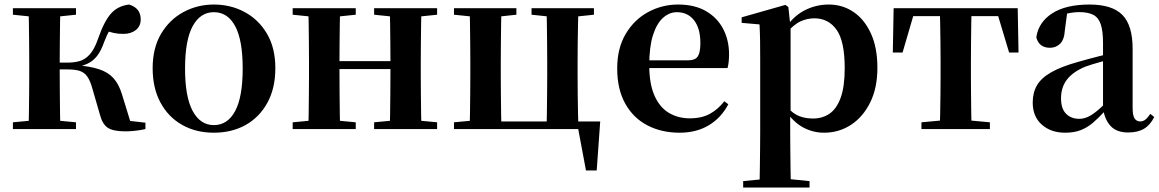

<svg xmlns="http://www.w3.org/2000/svg" viewBox="-20 -572 5139 851"><path d="M37.2 0V-29.9L147 -40.2H208.6L316.8 -29.9V0ZM37.2 -506.8V-535.7H316.8V-506.8L208.6 -495.5H147ZM105.9 0Q107.6 -25.5 108.1 -67.4Q108.6 -109.4 109.1 -154.7Q109.6 -200 109.6 -234.8V-301.2Q109.6 -335.7 109.1 -381Q108.6 -426.4 108.1 -468.7Q107.6 -511 105.9 -535.7H247.6Q246.6 -511 246.1 -468.2Q245.6 -425.4 245.1 -377.7Q244.6 -330 244.6 -289.8V-269.3Q244.6 -217.7 245.1 -164.9Q245.6 -112.1 246.1 -68.8Q246.6 -25.5 247.6 0ZM422.8 -64.1 388.9 -181.4Q379.5 -214.7 366.8 -232.8Q354 -250.9 333.6 -257.6Q313.3 -264.3 279.4 -264.3H176.9V-294.5H279.8Q307.9 -294.5 332 -301Q356.1 -307.4 377 -329.9Q398 -352.3 414.3 -399.3Q441 -476.8 471.5 -511.4Q502 -545.9 552.1 -551.9Q603.7 -536.4 603.7 -485.9Q603.7 -456 582 -438.9Q560.2 -421.8 527.7 -421.8Q503.5 -421.8 485.8 -425.6Q468.1 -429.3 448 -436.9L498.8 -479.7Q477.6 -455.6 465.7 -437.1Q453.8 -418.5 442 -386.8Q427.7 -345.1 408.8 -322.2Q389.8 -299.2 365.9 -288.8Q341.9 -278.3 312.2 -273.1L314.4 -283.3Q378.6 -278.6 419.1 -265.1Q459.6 -251.7 483.3 -225.1Q507.1 -198.6 520.6 -153.9L564.3 -11.8L469.7 -46L624.6 -28.2V0Q605.7 4.5 581.6 7.3Q557.5 10.2 536.2 10.2Q481.1 10.2 457.3 -6Q433.5 -22.2 422.8 -64.1Z M928 16.2Q848.7 16.2 787.5 -18.3Q726.3 -52.8 691.5 -117Q656.6 -181.2 656.6 -269.8Q656.6 -359.1 693.8 -422Q731 -484.9 792.9 -518.4Q854.8 -551.9 928 -551.9Q1002.1 -551.9 1064.1 -518.8Q1126 -485.6 1163.2 -422.7Q1200.4 -359.8 1200.4 -269.8Q1200.4 -180.5 1165 -116.3Q1129.6 -52 1068.4 -17.9Q1007.2 16.2 928 16.2ZM928 -17.5Q989 -17.5 1022.4 -80.1Q1055.7 -142.6 1055.7 -268.1Q1055.7 -394.2 1022.4 -456.1Q989 -518 928 -518Q867.7 -518 834 -456.1Q800.2 -394.2 800.2 -268.1Q800.2 -142.6 834 -80.1Q867.7 -17.5 928 -17.5Z M1345.9 0Q1347.6 -25.5 1348.1 -67.5Q1348.6 -109.6 1349.1 -154.8Q1349.6 -200 1349.6 -234.8V-301.2Q1349.6 -335.7 1349.1 -381.1Q1348.6 -426.5 1348.1 -468.7Q1347.6 -511 1345.9 -535.7H1487.6Q1486.6 -510.7 1486.1 -467.8Q1485.6 -425 1485.1 -378Q1484.6 -331 1484.6 -291.8V-270.6Q1484.6 -217.9 1485.1 -165Q1485.6 -112.1 1486.1 -68.6Q1486.6 -25.1 1487.6 0ZM1706.6 0Q1708.6 -25.1 1709.1 -68.6Q1709.6 -112.1 1710.1 -165Q1710.6 -217.9 1710.6 -270.6V-291.8Q1710.6 -330.7 1710.1 -378Q1709.6 -425.4 1709.1 -468.1Q1708.6 -510.7 1706.6 -535.7H1848Q1847 -510.7 1846.5 -468.5Q1846 -426.3 1845.5 -381Q1845 -335.6 1845 -301.2V-234.8Q1845 -200 1845.5 -154.8Q1846 -109.6 1846.5 -67.5Q1847 -25.5 1848 0ZM1277.2 0V-29.9L1387 -40.2H1448.6L1556.8 -29.9V0ZM1277.2 -506.8V-535.7H1556.8V-506.8L1448.6 -495.5H1387ZM1638.2 0V-29.9L1746.9 -40.2H1809.5L1917.4 -29.9V0ZM1638.2 -506.8V-535.7H1917.4V-506.8L1809.5 -495.5H1746.9ZM1416.9 -265.9V-301H1777.1V-265.9Z M2060.9 0Q2062.6 -25.5 2063.1 -67.4Q2063.6 -109.4 2064.1 -154.7Q2064.6 -200 2064.6 -234.8V-301.2Q2064.6 -335.7 2064.1 -381Q2063.6 -426.4 2063.1 -468.7Q2062.6 -511 2060.9 -535.7H2202.6Q2201.6 -511 2201.1 -468.7Q2200.6 -426.4 2200.1 -381Q2199.6 -335.7 2199.6 -301.2V-234.8Q2199.6 -200 2200.1 -154.7Q2200.6 -109.4 2201.1 -67.4Q2201.6 -25.5 2202.6 0ZM2402.4 0Q2403.4 -25.5 2403.9 -67.4Q2404.4 -109.4 2404.9 -154.7Q2405.4 -200 2405.4 -234.8V-301.2Q2405.4 -335.7 2404.9 -381Q2404.4 -426.4 2403.9 -468.7Q2403.4 -511 2402.4 -535.7H2543.9Q2542.9 -511 2542 -468.7Q2541.1 -426.4 2540.6 -381Q2540.1 -335.7 2540.1 -301.2V-234.8Q2540.1 -200 2540.6 -154.7Q2541.1 -109.4 2542 -67.4Q2542.9 -25.5 2543.9 0ZM2577.2 183.5 2536.7 -32.6 2586 0H2131.1V-33.6H2640.3L2624.8 183.5ZM1992.2 -506.8V-535.7H2268.8V-506.8L2163.6 -495.5H2102ZM2335.9 -506.8V-535.7H2612.5V-506.8L2505.8 -495.5H2442.7ZM1992.2 0V-29.9L2102 -40.2H2131.9V0Z M2992.2 16.2Q2911.8 16.2 2849.2 -16.5Q2786.6 -49.1 2751.1 -113Q2715.6 -176.9 2715.6 -268.8Q2715.6 -358.8 2753.6 -422.2Q2791.5 -485.7 2853.2 -518.8Q2914.9 -551.9 2985.4 -551.9Q3059.1 -551.9 3109.5 -522.5Q3159.8 -493.1 3185.6 -443.2Q3211.4 -393.3 3211.4 -330.9Q3211.4 -296.1 3204.7 -270.2H2774.1V-304.6H3029.4Q3061.5 -304.6 3072.9 -322.2Q3084.3 -339.8 3084.3 -380.4Q3084.3 -446.3 3056.2 -482.2Q3028.1 -518 2980.1 -518Q2946.7 -518 2918.6 -492.9Q2890.6 -467.8 2874.1 -416Q2857.7 -364.1 2857.7 -282.7Q2857.7 -200.5 2880.9 -148.2Q2904 -95.8 2944.8 -71.7Q2985.5 -47.5 3037.4 -47.5Q3090.4 -47.5 3126.9 -67.7Q3163.3 -87.9 3190.2 -123.2L3208.1 -109.9Q3176.6 -49.8 3121.7 -16.8Q3066.7 16.2 2992.2 16.2Z M3273.9 259.3V230.8L3383 220.1H3462.4L3568.1 230.8V259.3ZM3346.4 259.3Q3347.4 217.3 3347.9 174.2Q3348.4 131 3348.9 89.9Q3349.4 48.8 3349.4 13.8V-308.7Q3349.4 -358.5 3348.9 -393Q3348.4 -427.5 3346.4 -463.8L3267.2 -470.7V-495.2L3461.2 -550.4L3474.2 -540.9L3482.8 -460.8L3484.1 -455V-75.6L3482.4 -63V13Q3482.4 47.8 3482.9 89.3Q3483.4 130.8 3483.9 174Q3484.4 217.3 3485.4 259.3ZM3632.1 16.2Q3584 16.2 3540.7 -6.7Q3497.4 -29.6 3461.3 -82.3H3449.1L3467.6 -97.8Q3495.5 -67.8 3522.5 -57.3Q3549.6 -46.7 3584.1 -46.7Q3624.7 -46.7 3656.3 -67.9Q3687.8 -89.1 3705.9 -138.2Q3724 -187.4 3724 -270.1Q3724 -389.4 3687.9 -440.1Q3651.8 -490.8 3589.6 -490.8Q3558.3 -490.8 3528.4 -477.5Q3498.5 -464.2 3461 -421.1L3446.1 -437.5H3454.5Q3492.3 -497.6 3543.7 -524.8Q3595.1 -551.9 3652.6 -551.9Q3714.4 -551.9 3762.9 -519.1Q3811.5 -486.2 3840.2 -423.5Q3868.9 -360.9 3868.9 -271.4Q3868.9 -182.3 3837 -117.9Q3805.1 -53.5 3751.7 -18.6Q3698.3 16.2 3632.1 16.2Z M3937.2 -339.1 3940.8 -535.7H4490.8L4494.4 -339.1H4452.7L4394.1 -534.2L4460 -500.4H3971.6L4037.5 -534.2L3980.4 -339.1ZM4064.1 0V-29.9L4175.7 -40.2H4256.6L4367.5 -29.9V0ZM4145.2 0Q4146.2 -25.5 4147.1 -67.4Q4147.9 -109.4 4148.4 -154.7Q4148.9 -200 4148.9 -234.8V-301.2Q4148.9 -335.7 4148.4 -381Q4147.9 -426.4 4147.1 -468.7Q4146.2 -511 4145.2 -535.7H4286.4Q4285.4 -511 4284.9 -468.7Q4284.4 -426.4 4283.9 -381Q4283.4 -335.7 4283.4 -301.2V-234.8Q4283.4 -200 4283.9 -154.7Q4284.4 -109.4 4284.9 -67.4Q4285.4 -25.5 4286.4 0Z M4700.6 16.2Q4638.2 16.2 4597.8 -19.4Q4557.3 -54.9 4557.3 -117.6Q4557.3 -161.2 4576 -193.6Q4594.7 -226.1 4639.1 -251.5Q4683.6 -277 4759.4 -297.9Q4798.8 -309.4 4848.4 -322Q4898 -334.6 4938 -344.4V-318.9Q4898 -308.9 4858 -297.6Q4817.9 -286.4 4791.1 -276.7Q4737.3 -254.9 4710.1 -220.6Q4682.8 -186.4 4682.8 -135.9Q4682.8 -90.4 4705.1 -67.9Q4727.3 -45.3 4764 -45.3Q4780.3 -45.3 4798.7 -52.6Q4817.1 -59.9 4841.4 -79.7Q4865.8 -99.4 4899.3 -135.5L4914.8 -82.4H4879.7Q4850.6 -50.6 4825.2 -28.7Q4799.7 -6.8 4770.4 4.7Q4741 16.2 4700.6 16.2ZM4980.1 15.2Q4928.6 15.2 4901.9 -14.2Q4875.2 -43.6 4868.9 -94V-96.5V-381.4Q4868.9 -434.7 4858.8 -464.5Q4848.7 -494.3 4825.6 -506.3Q4802.5 -518.3 4764 -518.3Q4738.4 -518.3 4711.3 -512.2Q4684.2 -506.1 4647.8 -491.2L4710.1 -516.3L4699.9 -439.2Q4697.3 -395.9 4678.6 -378Q4659.8 -360.2 4634.3 -360.2Q4585.1 -360.2 4573.2 -406.5Q4582.9 -473.5 4643.4 -512.7Q4703.9 -551.9 4809.1 -551.9Q4909.4 -551.9 4954.7 -505.9Q5000.1 -459.8 5000.1 -356.2V-94.8Q5000.1 -60.3 5008.8 -47Q5017.6 -33.8 5033.7 -33.8Q5045.3 -33.8 5055.3 -40.9Q5065.3 -48.1 5078.7 -67.2L5095.9 -53.4Q5078 -17.5 5050.2 -1.1Q5022.4 15.2 4980.1 15.2Z"/></svg>

Font: Early Summer Mincho VF
Style: Regular
Weight: 250
Designer: GuiWonder
Version: Version 1.002